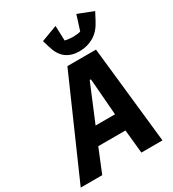

<svg xmlns="http://www.w3.org/2000/svg" viewBox="-260 -1075 1082 1198"><g transform="rotate(-30 281.5 -476.0)"><path d="M400 0 383 -169H187L118 0H-37L270 -698H476L552 0ZM356 -553H347L237 -289H377ZM383 -740Q325 -740 287 -768.5Q249 -797 231 -859L216 -909L331 -952L335 -845Q346 -842 363 -840Q380 -838 392 -838Q406 -838 422 -840Q438 -842 447 -845L481 -952L592 -909L562 -852Q532 -794 486 -767Q440 -740 383 -740Z"/></g></svg>

Font: IBM Plex Mono
Style: Bold Italic
Weight: 700
Italic angle: -9°
Monospace: yes
Designer: Mike Abbink, Paul van der Laan, Pieter van Rosmalen
Foundry: Bold Monday
Version: Version 2.3